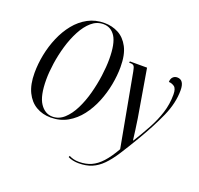

<svg xmlns="http://www.w3.org/2000/svg" viewBox="-159 -900 1365 1315"><g transform="rotate(20 523.5 -242.0)"><path d="M257 11Q198 11 151 -16.5Q104 -44 77 -99.5Q50 -155 50 -239Q50 -305 63.5 -373Q77 -441 104 -504Q131 -567 171 -616.5Q211 -666 264.5 -695Q318 -724 384 -724Q440 -724 486.5 -699.5Q533 -675 561.5 -621Q590 -567 590 -477Q590 -416 577.5 -349Q565 -282 539 -218Q513 -154 473.5 -102.5Q434 -51 380 -20Q326 11 257 11ZM267 1Q314 1 351.5 -33Q389 -67 417 -123Q445 -179 463 -246Q481 -313 490 -379.5Q499 -446 499 -501Q499 -615 467.5 -664.5Q436 -714 380 -714Q332 -714 294 -681Q256 -648 227 -593Q198 -538 179 -473Q160 -408 150.5 -342.5Q141 -277 141 -224Q141 -105 176.5 -52Q212 1 267 1ZM544 240Q523 240 502 235.5Q481 231 467 223L471 213Q484 220 502 225Q520 230 543 230Q594 230 633 212.5Q672 195 707.5 156Q743 117 780 52L682 -480Q677 -509 669.5 -517.5Q662 -526 644 -526H635L637 -536H762L821 -188Q827 -152 832.5 -108.5Q838 -65 842 -35H845Q886 -101 920 -163.5Q954 -226 974.5 -290Q995 -354 995 -424Q995 -469 975.5 -482Q956 -495 936 -495Q936 -518 948.5 -531Q961 -544 980 -544Q1031 -544 1031 -468Q1031 -375 986.5 -275Q942 -175 873 -59Q826 20 789.5 76.5Q753 133 717.5 169Q682 205 641 222.5Q600 240 544 240Z"/></g></svg>

Font: Noto Serif Display ExtraCondensed
Style: Italic
Weight: 400
Width: 2
Italic angle: -12°
Designer: Monotype Design Team
Foundry: Monotype Imaging Inc.
Version: Version 2.009